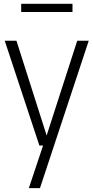

<svg xmlns="http://www.w3.org/2000/svg" viewBox="-20 -752 482 992"><path d="M183.5 0 4.5 -541.5H65L221 -52L379 -541.5H438.5L186.5 220H129L202.5 0ZM89.5 -690V-732.5H354.5V-690Z"/></svg>

Font: Encode Sans Condensed Condensed Light
Style: Regular
Weight: 300
Width: 3
Designer: Multiple Designers
Foundry: Impallari Type
Version: Version 3.000; ttfautohint (v1.8.3) -l 8 -r 50 -G 200 -x 14 